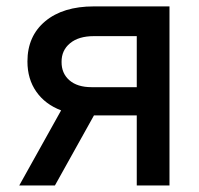

<svg xmlns="http://www.w3.org/2000/svg" viewBox="-20 -565 607 585"><path d="M396.7 0V-213.4H266.3L147.4 0H38.7L166.2 -228.7Q117.5 -247.2 90.6 -285.7Q63.6 -324.2 63.6 -377.8Q63.6 -454.9 117.7 -500.2Q171.9 -545.5 266 -545.5H496.4V0ZM396.7 -299.4V-454.9H266Q219.5 -454.9 193.4 -433.2Q167.3 -411.6 167.6 -376.4Q167.3 -341.6 191.4 -320.5Q215.6 -299.4 258.9 -299.4Z"/></svg>

Font: Inter Zeller Medium
Style: Regular
Weight: 500
Designer: Rasmus Andersson; Joe Bland
Foundry: zeller
Version: Version 3.015;git-dec3a8cb1